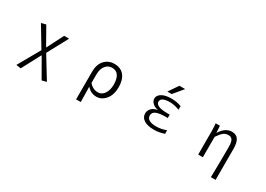

<svg xmlns="http://www.w3.org/2000/svg" viewBox="-2 -1719 4003 2894"><g transform="rotate(30 2000.0 -272.5)"><path d="M328.1 211.9 246.1 199.2 461.9 -181.6 251 -532.2 331.1 -553.7 501 -254.9H504.9L650.4 -540H736.3L543.9 -182.6L772.5 191.4L692.4 211.9L504.9 -114.3H501Z M1285.2 199.2V-279.3Q1285.2 -411.1 1352.1 -482.4Q1418.9 -553.7 1520.5 -553.7Q1631.8 -553.7 1690.9 -481Q1750 -408.2 1750 -279.3Q1750 -146.5 1684.1 -66.9Q1618.2 12.7 1527.3 12.7Q1428.7 12.7 1361.3 -66.4Q1364.3 46.9 1366.2 199.2ZM1515.6 -55.7Q1580.1 -55.7 1623 -116.7Q1666 -177.7 1666 -278.3Q1666 -375 1629.9 -430.2Q1593.8 -485.4 1517.6 -485.4Q1452.1 -485.4 1407.2 -430.7Q1362.3 -376 1362.3 -274.4V-131.8Q1425.8 -55.7 1515.6 -55.7Z M2368.2 -148.4Q2368.2 -50.8 2532.2 -49.8Q2615.2 -49.8 2707 -83V-21.5Q2616.2 9.8 2528.3 9.8Q2414.1 9.8 2353 -30.3Q2292 -70.3 2292 -139.6Q2292 -187.5 2326.7 -226.1Q2361.3 -264.6 2429.7 -277.3V-279.3Q2366.2 -293 2333 -327.1Q2299.8 -361.3 2299.8 -402.3Q2299.8 -459 2360.4 -494.6Q2420.9 -530.3 2528.3 -530.3Q2617.2 -530.3 2700.2 -500V-436.5Q2611.3 -471.7 2535.2 -471.7Q2377 -471.7 2377 -391.6Q2377 -306.6 2587.9 -306.6H2622.1V-248H2587.9Q2470.7 -248 2419.4 -223.1Q2368.2 -198.2 2368.2 -148.4ZM2531.2 -756.8H2631.8L2492.2 -589.8H2417Z M3712.9 199.2H3630.9Q3636.7 -66.4 3636.7 -333Q3636.7 -412.1 3615.2 -447.8Q3593.8 -483.4 3544.9 -483.4Q3497.1 -483.4 3460.9 -455.6Q3424.8 -427.7 3376 -355.5V0H3294.9V-394.5Q3294.9 -476.6 3287.1 -540H3361.3L3369.1 -423.8H3372.1Q3453.1 -553.7 3567.4 -553.7Q3642.6 -553.7 3677.7 -501Q3712.9 -448.2 3712.9 -342.8Z"/></g></svg>

Font: GenEi Gothic M SemiLight
Style: Regular
Weight: 350
Designer: o_tamon (Modified); [Source Han Sans]
Ryoko NISHIZUKA  (kana & ideographs); Paul D. Hunt (Latin, Greek & Cyrillic); Wenl
Version: Version 1.1a;Original Version 1.004